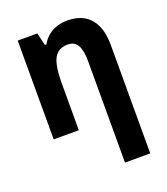

<svg xmlns="http://www.w3.org/2000/svg" viewBox="-144 -658 868 998"><g transform="rotate(-20 289.5 -158.5)"><path d="M345.2 -556.6Q397.5 -556.6 435.3 -535.2Q473.1 -513.7 493.7 -469.7Q514.2 -425.8 514.2 -358.9V240.2H374.5V-321.8Q374.5 -379.9 357.9 -409.2Q341.3 -438.5 304.2 -438.5Q267.6 -438.5 246.1 -419.7Q224.6 -400.9 215.6 -361.3Q206.5 -321.8 206.5 -260.3V0H67.4V-546.4H175.8L192.4 -476.6H200.7Q215.8 -503.9 237.5 -521.5Q259.3 -539.1 286.9 -547.9Q314.5 -556.6 345.2 -556.6Z"/></g></svg>

Font: Open Sans SemiCondensed
Style: Bold
Weight: 700
Width: 4
Designer: Monotype Design Team
Foundry: Monotype Imaging Inc.
Version: Version 3.003